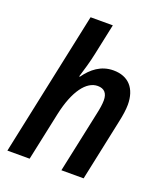

<svg xmlns="http://www.w3.org/2000/svg" viewBox="-139 -855 816 949"><g transform="rotate(20 268.5 -380.0)"><path d="M12 0H129L183 -254C211 -384 264 -453 323 -453C358 -453 375 -433 375 -396C375 -376 371 -351 365 -324L296 0H413L482 -326C489 -358 494 -391 494 -416C494 -502 449 -552 370 -552C305 -552 259 -515 224 -466H220C232 -504 247 -556 255 -595L290 -760H173Z"/></g></svg>

Font: Noto Sans SemiCondensed SemiBold
Style: Italic
Weight: 600
Width: 4
Italic angle: -12°
Designer: Monotype Design Team
Foundry: Monotype Imaging Inc.
Version: Version 2.013